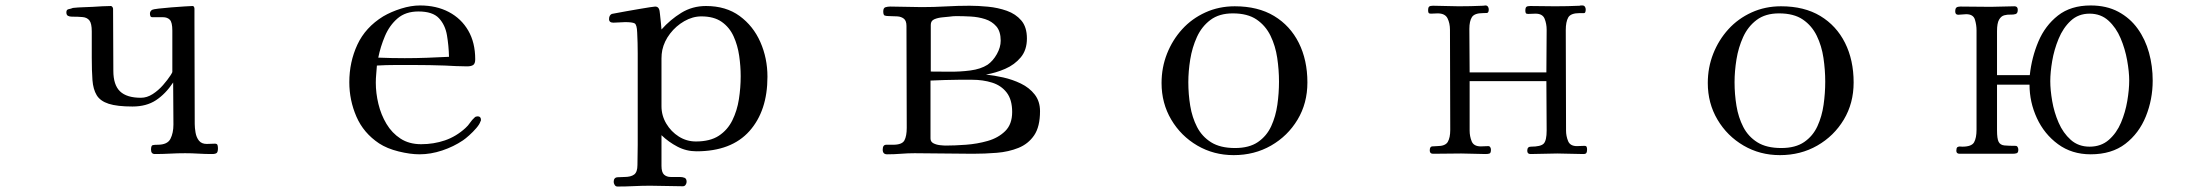

<svg xmlns="http://www.w3.org/2000/svg" viewBox="-20 -563 8040 703"><path d="M778 -20Q778 -7 773.5 -3Q769 1 756 1Q731 1 706.5 -0.5Q682 -2 658 -2Q630 -2 602.5 -0.5Q575 1 547 1Q533 1 533 -15Q533 -30 539 -31.5Q545 -33 557 -33Q593 -33 604 -54.5Q615 -76 615 -107Q615 -145 614.5 -184Q614 -223 614 -261Q586 -219 551 -196Q516 -173 465 -173Q409 -173 378 -183Q347 -193 334 -214.5Q321 -236 318.5 -270Q316 -304 316 -352V-448Q316 -477 307.5 -488Q299 -499 282.5 -500.5Q266 -502 243 -502Q235 -502 229 -505Q223 -508 223 -518Q223 -528 231.5 -529.5Q240 -531 247 -534Q266 -536 284.5 -536.5Q303 -537 321 -538Q338 -539 354 -540Q370 -541 386 -541Q389 -541 391.5 -537.5Q394 -534 394 -531Q394 -474 394.5 -417.5Q395 -361 395 -304Q395 -252 419.5 -228.5Q444 -205 496 -205Q518 -205 539 -218.5Q560 -232 577 -251.5Q594 -271 605 -288Q606 -290 608.5 -294Q611 -298 611 -300V-451Q611 -481 602 -490.5Q593 -500 576.5 -500Q560 -500 538 -500Q532 -500 530.5 -504.5Q529 -509 529 -513Q529 -522 537 -527Q540 -529 560.5 -531.5Q581 -534 607.5 -536Q634 -538 656.5 -539.5Q679 -541 685 -541Q689 -541 690.5 -537.5Q692 -534 692 -531V-483Q692 -389 692.5 -296Q693 -203 693 -109Q693 -95 696 -77.5Q699 -60 708.5 -48Q718 -36 737 -36Q745 -36 752 -36.5Q759 -37 767 -37Q775 -37 776.5 -31.5Q778 -26 778 -20Z M1624 -355Q1623 -396 1616.5 -434Q1610 -472 1587 -496.5Q1564 -521 1512 -521Q1465 -521 1435.5 -495.5Q1406 -470 1389.5 -431Q1373 -392 1365 -352Q1389 -351 1413.5 -350.5Q1438 -350 1462 -350Q1503 -350 1543.5 -351.5Q1584 -353 1624 -355ZM1741 -124Q1741 -120 1739 -118Q1736 -108 1724 -94Q1712 -80 1698 -67.5Q1684 -55 1675 -49Q1641 -26 1599 -12Q1557 2 1516 2Q1482 2 1439.5 -8.5Q1397 -19 1368 -38Q1311 -76 1285 -136Q1259 -196 1259 -262Q1259 -336 1288.5 -399.5Q1318 -463 1383 -503Q1412 -520 1448.5 -531.5Q1485 -543 1518 -543Q1578 -543 1623.5 -519Q1669 -495 1694.5 -451Q1720 -407 1720 -346Q1720 -330 1712.5 -325Q1705 -320 1690 -320Q1670 -320 1649.5 -321Q1629 -322 1609 -323Q1581 -324 1553 -324.5Q1525 -325 1496 -325Q1462 -325 1428 -325Q1394 -325 1360 -323Q1359 -307 1357.5 -291.5Q1356 -276 1356 -260Q1356 -222 1365.5 -182.5Q1375 -143 1395 -109.5Q1415 -76 1446.5 -55.5Q1478 -35 1522 -35Q1568 -35 1609 -49Q1650 -63 1684 -94Q1694 -103 1701 -113.5Q1708 -124 1718 -133Q1722 -137 1729 -137Q1741 -137 1741 -124Z M2692 -284Q2692 -320 2686.5 -358.5Q2681 -397 2666 -430Q2651 -463 2622.5 -483Q2594 -503 2548 -503Q2516 -503 2485.5 -485.5Q2455 -468 2433.5 -440Q2412 -412 2405 -380Q2402 -365 2402 -349Q2402 -333 2402 -317Q2402 -281 2402 -245.5Q2402 -210 2402 -174Q2402 -140 2419.5 -110.5Q2437 -81 2465.5 -63Q2494 -45 2528 -45Q2580 -45 2612 -66Q2644 -87 2661.5 -122.5Q2679 -158 2685.5 -200Q2692 -242 2692 -284ZM2790 -282Q2790 -157 2724 -83Q2658 -9 2530 -9Q2493 -9 2460.5 -26Q2428 -43 2402 -68V44Q2402 68 2411.5 76.5Q2421 85 2436 85Q2451 85 2469 85Q2479 85 2486.5 88Q2494 91 2494 103Q2494 108 2490.5 113.5Q2487 119 2480 119Q2450 119 2420.5 118Q2391 117 2361 117Q2331 117 2301 118.5Q2271 120 2241 120Q2234 120 2230.5 114Q2227 108 2227 103Q2227 87 2241 86Q2255 85 2266 85Q2290 85 2302 76Q2314 67 2314 41Q2314 22 2314.5 4Q2315 -14 2315 -33V-291Q2315 -329 2315 -367.5Q2315 -406 2313 -444Q2312 -473 2303.5 -477.5Q2295 -482 2269 -482Q2259 -482 2248 -481Q2237 -480 2226 -480Q2210 -480 2210 -493Q2210 -507 2220 -512Q2221 -512 2236 -515Q2251 -518 2274 -522Q2297 -526 2320 -530Q2343 -534 2359.5 -536.5Q2376 -539 2379 -539Q2389 -539 2393 -530Q2395 -527 2396.5 -511Q2398 -495 2400 -478Q2402 -461 2402 -455Q2434 -491 2474.5 -516Q2515 -541 2565 -541Q2638 -541 2688 -504.5Q2738 -468 2764 -409Q2790 -350 2790 -282Z M3686 -153Q3686 -198 3666 -224Q3646 -250 3612.5 -260.5Q3579 -271 3539 -271H3491Q3465 -271 3439 -270Q3413 -269 3387 -268V-56Q3387 -44 3397.5 -38.5Q3408 -33 3421.5 -31.5Q3435 -30 3443 -30Q3475 -30 3516.5 -33Q3558 -36 3596.5 -47Q3635 -58 3660.5 -83Q3686 -108 3686 -153ZM3644 -414Q3644 -448 3628 -466.5Q3612 -485 3587 -493Q3562 -501 3534 -502.5Q3506 -504 3481 -504Q3475 -504 3469 -503.5Q3463 -503 3456 -502Q3447 -501 3430.5 -499.5Q3414 -498 3401 -492.5Q3388 -487 3388 -472V-301Q3416 -301 3455.5 -300.5Q3495 -300 3533 -305Q3571 -310 3596 -326Q3616 -340 3630 -365Q3644 -390 3644 -414ZM3788 -156Q3788 -99 3766.5 -67.5Q3745 -36 3709 -21.5Q3673 -7 3629.5 -3.5Q3586 0 3542 0Q3489 0 3435.5 -1Q3382 -2 3329 -2Q3304 -2 3279 0Q3254 2 3228 2Q3212 2 3212 -15Q3212 -33 3225 -33Q3238 -33 3250 -33Q3283 -33 3291.5 -49Q3300 -65 3300 -95Q3300 -188 3299.5 -281Q3299 -374 3299 -468Q3299 -487 3289.5 -494.5Q3280 -502 3266 -503Q3252 -504 3238 -504Q3225 -504 3219.5 -506Q3214 -508 3214 -521Q3214 -534 3222 -536.5Q3230 -539 3240 -539Q3269 -539 3297.5 -538Q3326 -537 3355 -537Q3399 -537 3443 -539.5Q3487 -542 3530 -542Q3561 -542 3597.5 -538.5Q3634 -535 3666.5 -523.5Q3699 -512 3719.5 -488Q3740 -464 3740 -422Q3740 -380 3717.5 -353Q3695 -326 3660.5 -311Q3626 -296 3590 -290Q3619 -287 3653 -279.5Q3687 -272 3718 -257Q3749 -242 3768.5 -217Q3788 -192 3788 -156Z M4663 -264Q4663 -307 4656.5 -351Q4650 -395 4632 -432Q4614 -469 4581 -491.5Q4548 -514 4494 -514Q4444 -514 4412 -490Q4380 -466 4362.5 -427.5Q4345 -389 4338 -345.5Q4331 -302 4331 -262Q4331 -218 4338 -175.5Q4345 -133 4363 -98Q4381 -63 4414.5 -42Q4448 -21 4502 -21Q4554 -21 4586 -43Q4618 -65 4634.5 -101Q4651 -137 4657 -179.5Q4663 -222 4663 -264ZM4767 -261Q4767 -185 4731 -125Q4695 -65 4634 -30Q4573 5 4497 5Q4424 5 4364 -30Q4304 -65 4268.5 -125Q4233 -185 4233 -259Q4233 -316 4253 -366.5Q4273 -417 4308.5 -456Q4344 -495 4393.5 -517.5Q4443 -540 4501 -540Q4586 -540 4645 -504.5Q4704 -469 4735.5 -406Q4767 -343 4767 -261Z M5791 -16Q5791 -7 5788.5 -3Q5786 1 5777 1Q5753 1 5729.5 0Q5706 -1 5682 -1Q5657 -1 5633 0Q5609 1 5584 1Q5572 1 5572 -11Q5572 -26 5585 -26Q5622 -26 5632.5 -37.5Q5643 -49 5643 -85Q5643 -131 5642.5 -176Q5642 -221 5642 -266H5361V-85Q5361 -64 5368.5 -45.5Q5376 -27 5402 -27Q5409 -27 5415.5 -27.5Q5422 -28 5429 -28Q5434 -28 5436.5 -24Q5439 -20 5439 -15Q5439 -3 5434 -1Q5429 1 5419 1Q5397 1 5375 0Q5353 -1 5330 -1Q5305 -1 5279 -0.5Q5253 0 5227 0Q5215 0 5215 -12Q5215 -26 5223.5 -27Q5232 -28 5242 -28Q5272 -28 5281 -43.5Q5290 -59 5290 -87Q5290 -179 5289.5 -271Q5289 -363 5289 -454Q5289 -478 5280 -496Q5271 -514 5244 -514Q5238 -514 5231.5 -513.5Q5225 -513 5219 -513Q5212 -513 5210.5 -516.5Q5209 -520 5209 -525Q5209 -536 5213 -539Q5217 -542 5227 -542Q5250 -542 5274 -541Q5298 -540 5321 -540Q5343 -540 5365.5 -540.5Q5388 -541 5410 -542Q5412 -542 5414.5 -542.5Q5417 -543 5419 -543Q5425 -543 5428 -538.5Q5431 -534 5431 -529Q5431 -516 5424.5 -515.5Q5418 -515 5410 -515Q5379 -515 5369.5 -500.5Q5360 -486 5360 -457Q5360 -417 5360.5 -377.5Q5361 -338 5361 -298H5642Q5642 -337 5642.5 -376Q5643 -415 5643 -454Q5643 -476 5635.5 -494.5Q5628 -513 5602 -513Q5595 -513 5588.5 -512.5Q5582 -512 5575 -512Q5568 -512 5566.5 -515.5Q5565 -519 5565 -524Q5565 -535 5569 -538Q5573 -541 5583 -541Q5606 -541 5629 -540.5Q5652 -540 5674 -540Q5697 -540 5719.5 -540.5Q5742 -541 5764 -542Q5766 -543 5769 -543Q5772 -543 5774 -543Q5780 -543 5783 -538.5Q5786 -534 5786 -529Q5786 -515 5780 -515Q5774 -515 5764 -515Q5731 -515 5722 -499Q5713 -483 5713 -453Q5713 -362 5713.5 -269.5Q5714 -177 5714 -85Q5714 -65 5721.5 -46.5Q5729 -28 5754 -28Q5761 -28 5767.5 -28.5Q5774 -29 5781 -29Q5788 -29 5789.5 -25Q5791 -21 5791 -16Z M6663 -264Q6663 -307 6656.5 -351Q6650 -395 6632 -432Q6614 -469 6581 -491.5Q6548 -514 6494 -514Q6444 -514 6412 -490Q6380 -466 6362.5 -427.5Q6345 -389 6338 -345.5Q6331 -302 6331 -262Q6331 -218 6338 -175.5Q6345 -133 6363 -98Q6381 -63 6414.5 -42Q6448 -21 6502 -21Q6554 -21 6586 -43Q6618 -65 6634.5 -101Q6651 -137 6657 -179.5Q6663 -222 6663 -264ZM6767 -261Q6767 -185 6731 -125Q6695 -65 6634 -30Q6573 5 6497 5Q6424 5 6364 -30Q6304 -65 6268.5 -125Q6233 -185 6233 -259Q6233 -316 6253 -366.5Q6273 -417 6308.5 -456Q6344 -495 6393.5 -517.5Q6443 -540 6501 -540Q6586 -540 6645 -504.5Q6704 -469 6735.5 -406Q6767 -343 6767 -261Z M7776 -268Q7776 -300 7768.5 -342Q7761 -384 7744.5 -423Q7728 -462 7700 -487.5Q7672 -513 7631 -513Q7590 -513 7562 -487Q7534 -461 7517.5 -421Q7501 -381 7494 -339.5Q7487 -298 7487 -266Q7487 -234 7494 -193Q7501 -152 7517.5 -114Q7534 -76 7562 -51Q7590 -26 7631 -26Q7673 -26 7701.5 -51Q7730 -76 7746 -114Q7762 -152 7769 -193.5Q7776 -235 7776 -268ZM7862 -268Q7862 -199 7837 -137Q7812 -75 7762 -36.5Q7712 2 7635 2Q7566 2 7515.5 -35Q7465 -72 7438 -130.5Q7411 -189 7411 -253H7292V-86Q7292 -55 7298 -43.5Q7304 -32 7319 -30.5Q7334 -29 7360 -29Q7365 -29 7367.5 -24.5Q7370 -20 7370 -15Q7370 -4 7364 -2Q7358 0 7349 0H7155Q7143 0 7143 -11Q7143 -15 7144 -19.5Q7145 -24 7149 -25Q7152 -27 7156.5 -26.5Q7161 -26 7165 -26Q7199 -26 7208 -42Q7217 -58 7217 -88V-452Q7217 -472 7211 -491.5Q7205 -511 7179 -511Q7172 -511 7164.5 -510Q7157 -509 7150 -509Q7139 -509 7139 -521Q7139 -532 7143.5 -535.5Q7148 -539 7158 -539Q7186 -539 7213.5 -538.5Q7241 -538 7269 -538Q7291 -538 7312.5 -539Q7334 -540 7356 -540Q7368 -540 7368 -527Q7368 -514 7360 -511.5Q7352 -509 7341 -509.5Q7330 -510 7318.5 -507Q7307 -504 7299.5 -491Q7292 -478 7292 -449V-288H7412Q7419 -353 7443.5 -411Q7468 -469 7515 -506Q7562 -543 7635 -543Q7693 -543 7736 -520Q7779 -497 7807 -458Q7835 -419 7848.5 -370Q7862 -321 7862 -268Z"/></svg>

Font: Kaisei Tokumin
Style: Regular
Weight: 400
Designer: Font-Kai, 金井和夫
Foundry: KAZUO KANAI
Version: Version 5.003